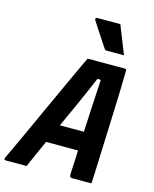

<svg xmlns="http://www.w3.org/2000/svg" viewBox="-166 -1036 902 1126"><g transform="rotate(15 285.0 -473.0)"><path d="M106 0H-19Q-34 0 -28 -15Q-15 -42 9.5 -94.5Q34 -147 64.5 -214Q95 -281 128 -353Q161 -425 192.5 -493.5Q224 -562 249 -616.5Q274 -671 289 -701H516Q525 -701 525 -690Q523 -576 517.5 -436.5Q512 -297 506 -137Q505 -104 503.5 -69.5Q502 -35 500 0H385Q373 0 369.5 -6Q366 -12 368 -37Q370 -71 371.5 -103.5Q373 -136 374 -166H180Q163 -128 144.5 -86.5Q126 -45 106 0ZM375 -601Q345 -529 310.5 -452Q276 -375 233 -281H379Q383 -366 387 -443.5Q391 -521 396 -601ZM422 -946Q440 -900 456 -860.5Q472 -821 490 -775H386Q376 -775 372 -781Q347 -819 331.5 -842Q316 -865 303.5 -884.5Q291 -904 273 -932Q271 -937 273 -941.5Q275 -946 283 -946Z"/></g></svg>

Font: Recursive Mn Lnr St
Style: Bold Italic
Weight: 700
Italic angle: -15°
Monospace: yes
Version: Version 1.079;hotconv 1.0.112;makeotfexe 2.5.65598; ttfautoh